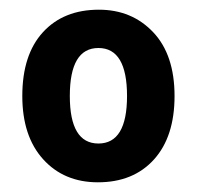

<svg xmlns="http://www.w3.org/2000/svg" viewBox="-20 -742 406 396"><path d="M340 -544Q340 -460 297.5 -413Q255 -366 182 -366Q112 -366 69 -413.5Q26 -461 26 -544Q26 -629 68.5 -675.5Q111 -722 184 -722Q252 -722 296 -675.5Q340 -629 340 -544ZM124 -544Q124 -446 183 -446Q242 -446 242 -544Q242 -643 183 -643Q124 -643 124 -544Z"/></svg>

Font: Noto Sans Lao UI SemCond
Style: Bold
Weight: 700
Width: 4
Designer: Monotype Design Team
Foundry: Monotype Imaging Inc.
Version: Version 2.000; ttfautohint (v1.8.4.7-5d5b)